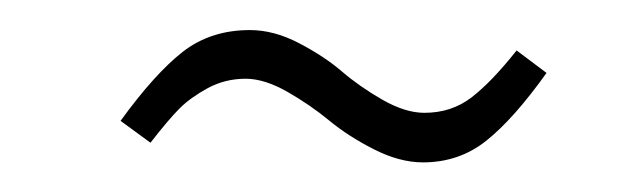

<svg xmlns="http://www.w3.org/2000/svg" viewBox="-20 -382 433 129"><path d="M264.2 -272.9Q248.5 -272.9 231.2 -281.7Q213.9 -290.5 201.2 -301Q188.5 -311.5 173.1 -320.3Q157.7 -329.1 145 -329.1Q131.3 -329.1 119.6 -322.8Q107.9 -316.4 100.6 -309.1Q93.3 -301.8 81.1 -286.1L61 -300.8Q84 -332.5 102.8 -347.2Q121.6 -361.8 147.9 -361.8Q164.1 -361.8 180.9 -353Q197.8 -344.2 209.7 -334Q221.7 -323.7 237.1 -314.9Q252.4 -306.2 265.1 -306.2Q283.2 -306.2 296.6 -316.4Q310.1 -326.7 327.1 -348.1L347.2 -333Q325.2 -302.2 306.9 -287.6Q288.6 -272.9 264.2 -272.9Z"/></svg>

Font: Fira Sans Compressed UltraLight
Style: Italic
Weight: 200
Width: 3
Italic angle: -8°
Designer: Carrois Corporate & Edenspiekermann AG
Foundry: Carrois Corporate GbR & Edenspiekermann AG
Version: Version 4.203;PS 004.203;hotconv 1.0.88;makeotf.lib2.5.64775